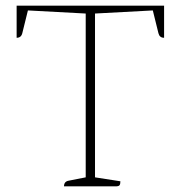

<svg xmlns="http://www.w3.org/2000/svg" viewBox="-20 -661 641 681"><path d="M207 0Q207 -17 223 -20L284 -32V-613L79 -624L59 -543Q55 -527 39 -527V-641H562V-527Q546 -527 542 -543L522 -624L317 -613V-32L407 -18Q407 -8 404 -4Q401 0 390 0Z"/></svg>

Font: Petrona Thin
Style: Regular
Weight: 100
Designer: Ringo R. Seeber
Foundry: Ringo R. Seeber
Version: Version 2.001; ttfautohint (v1.8.3)